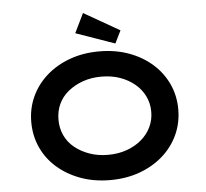

<svg xmlns="http://www.w3.org/2000/svg" viewBox="-61 -1001 1154 1076"><g transform="rotate(-5 516.0 -463.0)"><path d="M517 10Q426 10 350.5 -17.5Q275 -45 219 -94Q163 -143 133 -209Q103 -275 103 -352Q103 -429 133.5 -495Q164 -561 219.5 -610Q275 -659 350.5 -686.5Q426 -714 516 -714Q607 -714 682.5 -686.5Q758 -659 813.5 -610Q869 -561 899.5 -495Q930 -429 930 -352Q930 -275 899.5 -209Q869 -143 813.5 -94Q758 -45 682.5 -17.5Q607 10 517 10ZM516 -132Q574 -132 621.5 -149Q669 -166 704 -195.5Q739 -225 758.5 -265Q778 -305 778 -352Q778 -399 758.5 -439Q739 -479 704 -508.5Q669 -538 621.5 -555Q574 -572 516 -572Q459 -572 411.5 -555Q364 -538 328.5 -509Q293 -480 274.5 -440Q256 -400 256 -352Q256 -305 274.5 -264.5Q293 -224 328.5 -195Q364 -166 411.5 -149Q459 -132 516 -132ZM611 -750 392 -827 445 -936 646 -821Z"/></g></svg>

Font: Lexend Peta SemiBold
Style: Regular
Weight: 600
Designer: Bonnie Shaver-Troup, Thomas Jockin
Foundry: Lexend
Version: Version 1.007